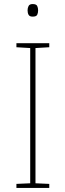

<svg xmlns="http://www.w3.org/2000/svg" viewBox="-20 -927 323 947"><path d="M223 0H61V-20L129 -23V-690L61 -694V-714H223V-694L155 -690V-23L223 -20ZM141 -907Q159 -907 163.5 -897.5Q168 -888 168 -876Q168 -863 163.5 -854Q159 -845 141 -845Q126 -845 121 -854Q116 -863 116 -876Q116 -888 121 -897.5Q126 -907 141 -907Z"/></svg>

Font: Noto Sans Myanmar UI Thin
Style: Regular
Weight: 100
Designer: Monotype Design Team
Foundry: Monotype Imaging Inc.
Version: Version 2.103; ttfautohint (v1.8.4.7-5d5b)